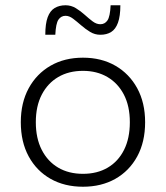

<svg xmlns="http://www.w3.org/2000/svg" viewBox="-20 -699 630 729"><path d="M295 10Q225 10 172 -20Q119 -50 89 -105Q59 -160 59 -235Q59 -309 89 -364Q119 -419 172 -449.5Q225 -480 295 -480Q365 -480 418 -449.5Q471 -419 501 -364Q531 -309 531 -235Q531 -160 501 -105Q471 -50 418 -20Q365 10 295 10ZM295 -39Q349 -39 389 -62.5Q429 -86 451 -130Q473 -174 473 -235Q473 -296 450.5 -339.5Q428 -383 388 -406.5Q348 -430 295 -430Q241 -430 201 -406.5Q161 -383 138.5 -339.5Q116 -296 116 -235Q116 -174 138.5 -130Q161 -86 201 -62.5Q241 -39 295 -39ZM152 -567Q152 -609 161 -633.5Q170 -658 187.5 -668.5Q205 -679 229 -679Q250 -679 268 -668Q286 -657 301.5 -643Q317 -629 331.5 -618Q346 -607 361 -607Q378 -607 388 -621.5Q398 -636 400 -679H437Q437 -638 428 -613Q419 -588 402 -577.5Q385 -567 361 -567Q340 -567 322 -578Q304 -589 288 -603Q272 -617 257.5 -628Q243 -639 229 -639Q212 -639 202 -624.5Q192 -610 190 -567Z"/></svg>

Font: Gantari Light
Style: Regular
Weight: 300
Designer: Anugrah Pasau
Foundry: Lafontype
Version: Version 1.000; ttfautohint (v1.8.3)